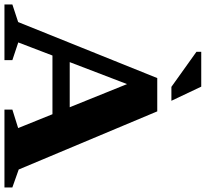

<svg xmlns="http://www.w3.org/2000/svg" viewBox="-56 -873 924 862"><g transform="rotate(90 406.0 -442.0)"><path d="M188.5 -215.5V-293H538V-215.5ZM736 -64 816.5 -35.5V0H467V-35.5L550 -61.5L342 -576.5H362.5L165.5 -62L245 -35.5V0H-5V-35.5L74 -61.5L325.5 -686H475ZM427.5 -749.5H365L207.5 -862V-883.5H364Z"/></g></svg>

Font: Newsreader
Style: Bold
Weight: 700
Designer: Hugues Gentile
Foundry: Production Type
Version: Version 1.003